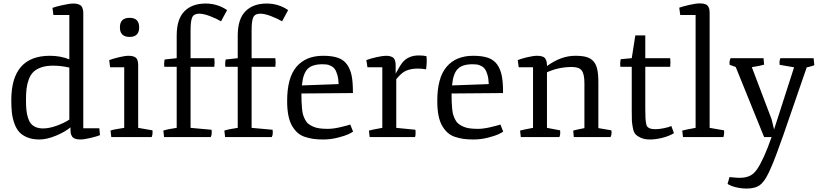

<svg xmlns="http://www.w3.org/2000/svg" viewBox="-20 -806 4819 1129"><path d="M211.4 14.2Q170.4 14.2 140.1 1.7Q109.9 -10.7 92.3 -30.8Q74.7 -50.8 64 -81.8Q53.2 -112.8 49.8 -144.3Q46.4 -175.8 46.4 -216.8Q46.4 -478 273.4 -478Q335.9 -478 387.7 -457V-717.8H293.9L288.6 -759.8Q304.7 -766.1 346.7 -775.6Q388.7 -785.2 413.1 -785.2Q428.7 -785.2 439.7 -781.2Q450.7 -777.3 456.1 -772.7Q461.4 -768.1 464.6 -759.3Q467.8 -750.5 468.5 -746.1Q469.2 -741.7 469.7 -732.4V-51.8H564L567.9 -11.2Q551.8 -4.4 513.7 4.9Q475.6 14.2 451.2 14.2Q432.1 14.2 419.9 9Q407.7 3.9 402.6 -5.6Q397.5 -15.1 396 -22.5Q394.5 -29.8 394.5 -39.6V-56.2H393.1Q362.3 -30.3 308.8 -8.1Q255.4 14.2 211.4 14.2ZM233.4 -50.8Q268.6 -50.8 311.8 -66.2Q355 -81.5 387.7 -102.5V-408.7Q337.9 -419.9 292 -419.9Q251.5 -419.9 222.7 -409.9Q193.8 -399.9 176.5 -383.1Q159.2 -366.2 149.2 -339.1Q139.2 -312 136 -283.7Q132.8 -255.4 132.8 -215.8Q132.8 -183.1 135.3 -159.2Q137.7 -135.3 144.3 -114Q150.9 -92.8 161.9 -79.3Q172.9 -65.9 190.9 -58.3Q209 -50.8 233.4 -50.8Z M742.2 -588.9Q685.1 -588.9 685.1 -645Q685.1 -701.2 742.2 -701.2Q798.3 -701.2 798.3 -645Q798.3 -588.9 742.2 -588.9ZM634.3 0 629.9 -38.1Q640.6 -42 653.8 -44.7Q667 -47.4 686.3 -50.3Q705.6 -53.2 710.4 -54.2V-410.6H627.4L622.1 -452.6Q644 -460.9 679.7 -469.5Q715.3 -478 735.8 -478Q754.9 -478 767.1 -473.4Q779.3 -468.8 784.2 -460.2Q789.1 -451.7 790.5 -444.8Q792 -438 792.5 -428.2Q792.5 -426.8 792.5 -425.8V-54.2L876.5 -39.6Q878.9 -17.6 872.1 0Z M944.8 0 940.4 -38.1Q964.4 -46.4 1019 -54.2V-413.1H946.3Q943.4 -432.6 948.2 -456.1L1019 -463.9V-596.7Q1019 -693.4 1064 -739.3Q1108.9 -785.2 1189.5 -785.2Q1258.8 -785.2 1315.4 -746.6L1279.8 -680.7Q1254.4 -695.8 1216.1 -710.7Q1177.7 -725.6 1151.4 -725.6Q1120.6 -725.6 1110.6 -704.8Q1100.6 -684.1 1100.6 -627.9V-463.9H1240.2Q1243.7 -439 1240.2 -413.1H1100.6V-54.2L1224.1 -43Q1225.1 -39.6 1225.1 -25.4Q1225.1 -10.7 1219.2 0Z M1303.7 0 1299.3 -38.1Q1323.2 -46.4 1377.9 -54.2V-413.1H1305.2Q1302.2 -432.6 1307.1 -456.1L1377.9 -463.9V-596.7Q1377.9 -693.4 1422.9 -739.3Q1467.8 -785.2 1548.3 -785.2Q1617.7 -785.2 1674.3 -746.6L1638.7 -680.7Q1613.3 -695.8 1575 -710.7Q1536.6 -725.6 1510.3 -725.6Q1479.5 -725.6 1469.5 -704.8Q1459.5 -684.1 1459.5 -627.9V-463.9H1599.1Q1602.5 -439 1599.1 -413.1H1459.5V-54.2L1583 -43Q1584 -39.6 1584 -25.4Q1584 -10.7 1578.1 0Z M1668.5 -210Q1668 -348.1 1723.1 -413.1Q1778.3 -478 1879.9 -478Q1933.1 -478 1967.3 -466.1Q2001.5 -454.1 2021 -426.3Q2040.5 -398.4 2048.1 -359.1Q2055.7 -319.8 2055.2 -258.8L1752.4 -256.3Q1752.4 -226.6 1753.2 -207.3Q1753.9 -188 1756.1 -165.5Q1758.3 -143.1 1762.7 -129.4Q1767.1 -115.7 1774.9 -100.8Q1782.7 -85.9 1793.9 -77.4Q1805.2 -68.8 1821.3 -61.5Q1837.4 -54.2 1858.6 -51.3Q1879.9 -48.3 1907.2 -48.3Q1939 -48.3 1980.2 -57.9Q2021.5 -67.4 2039.6 -73.7L2056.2 -32.2Q2047.4 -25.9 2028.6 -16.8Q2009.8 -7.8 1967.3 3.2Q1924.8 14.2 1880.9 14.2Q1848.1 14.2 1823 10.7Q1797.9 7.3 1772.5 -1.2Q1747.1 -9.8 1729.2 -25.9Q1711.4 -42 1697.3 -66.2Q1683.1 -90.3 1675.8 -126.7Q1668.5 -163.1 1668.5 -210ZM1755.4 -303.7 1971.2 -311.5Q1970.2 -343.3 1963.6 -366Q1957 -388.7 1948 -400.6Q1939 -412.6 1925.3 -418.9Q1911.6 -425.3 1901.4 -426.8Q1891.1 -428.2 1876.5 -428.2Q1814.5 -428.2 1787.8 -399.7Q1761.2 -371.1 1755.4 -303.7Z M2153.8 0 2149.4 -38.1Q2161.6 -42.5 2228 -54.2V-410.6H2140.6L2134.3 -452.6Q2156.2 -461.4 2193.4 -469.7Q2230.5 -478 2250 -478Q2266.1 -478 2277.1 -474.4Q2288.1 -470.7 2293.9 -465.3Q2299.8 -460 2302.7 -450Q2305.7 -439.9 2306.2 -432.1Q2306.6 -424.3 2306.6 -410.6V-373Q2312 -384.3 2325 -406Q2337.9 -427.7 2344.7 -436Q2378.9 -480 2442.4 -480Q2471.7 -480 2487.8 -475.6Q2491.7 -444.3 2485.4 -398.4Q2460 -402.8 2437 -402.8Q2397.5 -402.8 2367.7 -390.1Q2341.8 -379.4 2310.1 -340.3V-54.2L2422.9 -43Q2423.8 -39.6 2423.8 -25.4Q2423.8 -6.3 2420.4 0Z M2551.3 -210Q2550.8 -348.1 2606 -413.1Q2661.1 -478 2762.7 -478Q2815.9 -478 2850.1 -466.1Q2884.3 -454.1 2903.8 -426.3Q2923.3 -398.4 2930.9 -359.1Q2938.5 -319.8 2938 -258.8L2635.3 -256.3Q2635.3 -226.6 2636 -207.3Q2636.7 -188 2638.9 -165.5Q2641.1 -143.1 2645.5 -129.4Q2649.9 -115.7 2657.7 -100.8Q2665.5 -85.9 2676.8 -77.4Q2688 -68.8 2704.1 -61.5Q2720.2 -54.2 2741.5 -51.3Q2762.7 -48.3 2790 -48.3Q2821.8 -48.3 2863 -57.9Q2904.3 -67.4 2922.4 -73.7L2939 -32.2Q2930.2 -25.9 2911.4 -16.8Q2892.6 -7.8 2850.1 3.2Q2807.6 14.2 2763.7 14.2Q2731 14.2 2705.8 10.7Q2680.7 7.3 2655.3 -1.2Q2629.9 -9.8 2612.1 -25.9Q2594.2 -42 2580.1 -66.2Q2565.9 -90.3 2558.6 -126.7Q2551.3 -163.1 2551.3 -210ZM2638.2 -303.7 2854 -311.5Q2853 -343.3 2846.4 -366Q2839.8 -388.7 2830.8 -400.6Q2821.8 -412.6 2808.1 -418.9Q2794.4 -425.3 2784.2 -426.8Q2773.9 -428.2 2759.3 -428.2Q2697.3 -428.2 2670.7 -399.7Q2644 -371.1 2638.2 -303.7Z M3042.5 0 3038.1 -38.1Q3056.6 -43.5 3114.3 -54.2V-410.6H3030.3L3024.4 -452.6Q3040 -459.5 3077.4 -468.8Q3114.7 -478 3139.6 -478Q3158.7 -478 3170.9 -473.1Q3183.1 -468.3 3188 -458.7Q3192.9 -449.2 3194.3 -442.9Q3195.8 -436.5 3196.3 -425.8V-417.5Q3278.8 -478 3362.3 -478Q3402.3 -478 3427.2 -471.2Q3452.1 -464.4 3468.8 -446.5Q3485.4 -428.7 3491.9 -398.7Q3498.5 -368.7 3498.5 -320.8V-52.7L3575.2 -39.6Q3576.2 -35.6 3576.2 -25.4Q3576.2 -11.2 3569.8 0H3354L3350.6 -38.1Q3370.6 -43.9 3416.5 -52.7V-315.9Q3416.5 -371.1 3400.4 -391.6Q3384.3 -412.1 3342.8 -412.1Q3265.1 -412.1 3196.3 -380.9V-54.2L3273.4 -39.6Q3274.4 -35.6 3274.4 -25.4Q3274.4 -9.8 3269 0Z M3694.8 -166V-413.1H3627.9Q3625 -434.1 3629.9 -458L3694.8 -463.9L3715.8 -597.7H3774.4V-463.9H3920.9Q3923.8 -439 3920.9 -413.1H3774.4V-161.6Q3774.4 -128.4 3775.6 -109.9Q3776.9 -91.3 3780 -76.9Q3783.2 -62.5 3790.8 -56.9Q3798.3 -51.3 3808.1 -48.8Q3817.9 -46.4 3835.4 -46.4Q3855 -46.4 3883.3 -52Q3911.6 -57.6 3927.7 -64.9L3942.9 -22.9Q3913.6 -5.4 3874.8 4.4Q3835.9 14.2 3801.8 14.2Q3770.5 14.2 3749.5 4.9Q3728.5 -4.4 3717.5 -15.9Q3706.5 -27.3 3701.4 -53.7Q3696.3 -80.1 3695.6 -97.2Q3694.8 -114.3 3694.8 -151.9Q3694.8 -161.1 3694.8 -166Z M3996.1 0 3991.7 -38.1Q4011.2 -43.5 4070.3 -54.2V-717.8H3980L3974.1 -760.7Q3989.7 -767.1 4030.8 -776.6Q4071.8 -786.1 4096.7 -786.1Q4115.7 -786.1 4128.2 -781Q4140.6 -775.9 4145.3 -766.4Q4149.9 -756.8 4151.4 -749.8Q4152.8 -742.7 4152.8 -732.4V-54.2L4237.3 -39.6Q4240.2 -21.5 4233.9 0Z M4473.1 0 4306.2 -412.1 4271 -424.8Q4269.5 -428.2 4269.5 -438.5Q4269.5 -449.7 4275.9 -463.9H4469.7L4473.1 -425.8Q4451.2 -418.9 4400.9 -411.1L4517.1 -105L4531.7 -44.9L4649.4 -410.2L4564.5 -424.8Q4563.5 -428.2 4563.5 -438.5Q4563.5 -451.7 4568.8 -463.9H4764.2L4768.6 -422.4Q4756.3 -417 4723.6 -409.7L4582.5 -1L4576.7 14.2Q4561 58.6 4548.3 93Q4535.6 127.4 4527.1 148.2Q4518.6 168.9 4513.2 180.9Q4507.8 192.9 4503.2 202.9Q4498.5 212.9 4497.6 214.8Q4472.7 265.6 4445.8 284.2Q4418.9 302.7 4369.6 302.7Q4338.4 302.7 4306.6 294.9Q4274.9 287.1 4258.3 275.4L4269.5 235.4Q4319.8 241.2 4346.2 238.8Q4371.1 236.8 4391.8 226.6Q4412.6 216.3 4431.6 189.5Q4471.2 131.3 4517.1 0Z"/></svg>

Font: Fjord
Style: One
Weight: 400
Designer: Viktoriya Grabowska
Foundry: Viktoriya Grabowska
Version: Version 1.002